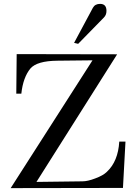

<svg xmlns="http://www.w3.org/2000/svg" viewBox="-20 -969 698 990"><path d="M595 -239H627L614 0L35 1L457 -658L276 -656Q171 -655 137 -616Q99 -570 90 -486H64L66 -690L584 -689L168 -31L405 -34Q432 -34 471 -49Q512 -64 531 -83Q589 -137 595 -239ZM529 -913Q529 -892 516 -879L383 -743L362 -748L459 -929Q470 -949 496 -949Q529 -949 529 -913Z"/></svg>

Font: GFS Didot
Style: Regular
Weight: 400
Designer: Takis Katsoulidis and George D. Matthiopoulos
Foundry: Takis Katsoulidis and George D. Matthiopoulos
Version: Version 1.0